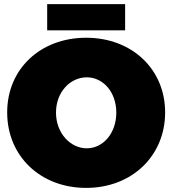

<svg xmlns="http://www.w3.org/2000/svg" viewBox="-20 -900 840 936"><path d="M210 -880V-752H590V-880ZM400 -716C177 -716 15 -564 15 -352C15 -139 177 16 400 16C623 16 785 -140 785 -352C785 -563 623 -716 400 -716ZM403 -523C483 -523 547 -451 547 -351C547 -251 483 -177 403 -177C323 -177 253 -251 253 -351C253 -451 322 -523 403 -523Z"/></svg>

Font: Montserrat arm Black
Style: Regular
Weight: 900
Designer: Julieta Ulanovsky
Foundry: Julieta Ulanovsky
Version: Version 6.000;PS 006.000;hotconv 1.0.88;makeotf.lib2.5.64775